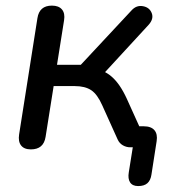

<svg xmlns="http://www.w3.org/2000/svg" viewBox="-20 -514 616 670"><path d="M429.5 86.8 448.3 -30.9 457.1 0H434.5Q421 0 408.8 -6.9Q396.6 -13.9 390.5 -27.4L336.9 -146.2Q319.9 -184.8 298.4 -199.2Q276.9 -213.6 240.7 -213.6H167.2L139.1 -36.6Q132.3 7.3 87.9 7.3Q64.1 7.3 53.5 -6.5Q42.9 -20.2 46.7 -44.9L110.6 -450.6Q117.3 -494.4 161.2 -494.4Q184.9 -494.4 196.2 -481Q207.5 -467.6 203.6 -443.4L178.9 -287.8H261.9L438.9 -477.6Q456 -496.6 478.9 -492.4Q501.8 -488.3 509.5 -468.2Q517.2 -448.2 498.8 -427.6L333.9 -248.5L303.1 -274.9Q340.9 -271.6 369.9 -246.3Q399 -221 422.6 -169.2L478.7 -45.1L450.4 -73.3H481.7Q507.2 -73.3 518.8 -59.8Q530.5 -46.2 526.6 -21.3L508.5 95.2Q505.6 115.2 494.5 125.2Q483.3 135.3 462 135.3Q442.4 135.3 434 122.5Q425.6 109.7 429.5 86.8Z"/></svg>

Font: SN Pro Thin
Style: Italic
Weight: 200
Italic angle: -9°
Designer: Tobias Whetton
Foundry: Supernotes
Version: Version 1.003;Glyphs 3.3 (3324)